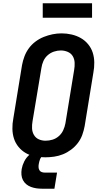

<svg xmlns="http://www.w3.org/2000/svg" viewBox="-20 -949 640 1168"><path d="M255 8Q224 8 193.5 2.5Q163 -3 137.5 -17.5Q112 -32 93 -55Q74 -78 65 -106Q56 -134 55.5 -165.5Q55 -197 61 -228L114 -553Q119 -580 129 -606.5Q139 -633 156 -656Q173 -679 196.5 -696.5Q220 -714 246.5 -724.5Q273 -735 300 -740.5Q327 -746 355 -746Q386 -746 416 -739Q446 -732 471.5 -717.5Q497 -703 516 -680Q535 -657 544 -629Q553 -601 553.5 -569.5Q554 -538 548 -507L495 -182Q490 -155 480.5 -128.5Q471 -102 453.5 -79Q436 -56 412.5 -38.5Q389 -21 363 -10.5Q337 0 309.5 4Q282 8 255 8ZM257 -93Q279 -93 300 -99.5Q321 -106 338 -121Q355 -136 364.5 -156.5Q374 -177 378 -199L431 -523Q435 -545 434 -567.5Q433 -590 422.5 -607.5Q412 -625 392 -633.5Q372 -642 350 -642Q329 -642 308 -635Q287 -628 270 -613Q253 -598 244 -577.5Q235 -557 232 -536L178 -212Q174 -190 175 -168Q176 -146 186.5 -128Q197 -110 216 -101.5Q235 -93 257 -93ZM311 199H236Q218 199 201 196.5Q184 194 168 188Q152 182 139.5 171.5Q127 161 119.5 146.5Q112 132 110.5 114.5Q109 97 112 79Q116 56 127.5 33Q139 10 158.5 -7Q178 -24 202 -31Q226 -38 250 -38L244 0Q237 0 231.5 6.5Q226 13 223.5 20Q221 27 219 34Q217 41 216 48Q214 58 214.5 68Q215 78 219.5 86Q224 94 233 97.5Q242 101 252 101H327ZM240 -841V-929H540V-841Z"/></svg>

Font: Iosevka Slab Extended
Style: Bold Italic
Weight: 700
Width: 7
Italic angle: -9°
Monospace: yes
Designer: Belleve Invis
Foundry: Belleve Invis
Version: Version 11.1.0; ttfautohint (v1.8.3)